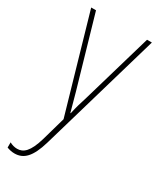

<svg xmlns="http://www.w3.org/2000/svg" viewBox="-196 -590 742 896"><g transform="rotate(30 175.0 -142.5)"><path d="M16 -527 165 -11 129 116C106 195 79 217 46 217C32 217 18 213 5 206V234C19 239 31 242 46 242C95 242 128 210 154 122L343 -527H317L207 -150C196 -116 188 -89 180 -52H178C173 -71 169 -86 151 -150L42 -527Z"/></g></svg>

Font: Noto Sans Thai Looped Condensed Thin
Style: Regular
Weight: 100
Width: 3
Designer: Sasikarn Vongin, Ben Mitchell
Foundry: The Fontpad Ltd
Version: Version 1.001